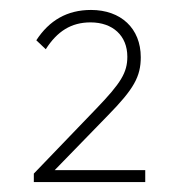

<svg xmlns="http://www.w3.org/2000/svg" viewBox="-20 -701 365 386"><path d="M174 -483 48 -352V-335H272V-359H90L197 -469C249 -522 263 -547 263 -586C263 -644 223 -681 163 -681C115 -681 79 -660 53 -620L72 -602C95 -638 123 -656 162 -656C207 -656 236 -629 236 -587C236 -555 223 -534 174 -483Z"/></svg>

Font: MV Cash Thin
Style: Regular
Weight: 100
Designer: Rodrigo Fuenzalida
Foundry: fragTYPE
Version: Version 1.100;Glyphs 3.1.2 (3151)